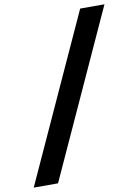

<svg xmlns="http://www.w3.org/2000/svg" viewBox="-139 -842 732 1019"><g transform="rotate(-10 227.5 -332.5)"><path d="M-41.6 113.8 366.1 -779.2H497.1L89.4 113.8Z"/></g></svg>

Font: DM Sans 9pt
Style: Italic
Weight: 400
Italic angle: -10°
Designer: Colophon Foundry, Jonny Pinhorn
Foundry: Colophon Foundry
Version: Version 4.004